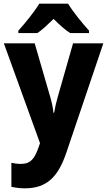

<svg xmlns="http://www.w3.org/2000/svg" viewBox="-20 -786 584 1046"><path d="M351 -766H194C169 -724 114 -656 80 -619V-606H184C213 -626 239 -651 272 -683C304 -651 332 -625 362 -606H465V-619C428 -660 378 -721 351 -766ZM1 -550 198 -6 191 14C170 75 149 107 94 107C75 107 56 104 42 101V232C62 236 85 240 115 240C236 240 297 177 342 44L543 -550H378L294 -256C286 -227 279 -198 275 -172H271C269 -198 262 -230 254 -257L169 -550Z"/></svg>

Font: Noto Sans Myanmar UI SemiCondensed ExtraBold
Style: Regular
Weight: 800
Width: 4
Designer: Monotype Design Team
Foundry: Monotype Imaging Inc.
Version: Version 2.103